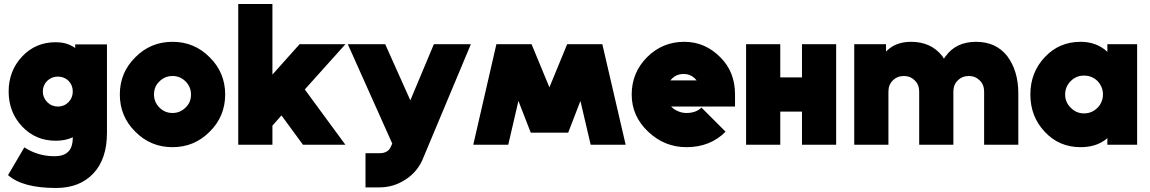

<svg xmlns="http://www.w3.org/2000/svg" viewBox="-20 -720 5721 955"><path d="M268 -339Q299 -339 321 -318Q342 -296 342 -265Q342 -234 321 -212Q299 -190 268 -190Q237 -190 215 -212Q193 -234 193 -265Q193 -296 215 -318Q237 -339 268 -339ZM257 -510Q157 -510 90 -439Q23 -367 23 -265Q23 -162 90 -91Q157 -20 257 -20Q305 -20 339 -36Q340 -37 340.5 -37Q341 -37 342 -38V-36Q342 13 319 35Q297 57 250 57Q169 57 101 13L20 151Q92 215 259 215Q376 215 444 143Q512 71 512 -59V-499H354V-481Q352 -483 349.5 -484.5Q347 -486 345 -487Q308 -510 257 -510Z M838 -512Q729 -512 653 -435Q576 -359 576 -250Q576 -141 653 -65Q729 12 838 12Q947 12 1023 -65Q1100 -141 1100 -250Q1100 -359 1023 -435Q947 -512 838 -512ZM838 -342Q876 -342 903 -315Q930 -288 930 -250Q930 -231 923.5 -214.5Q917 -198 903 -185Q876 -158 838 -158Q800 -158 773 -185Q746 -212 746 -250Q746 -269 752.5 -285.5Q759 -302 773 -315Q800 -342 838 -342Z M1165 0H1335V-95L1380 -146L1487 0H1698L1496 -275L1698 -500H1470L1335 -349V-700H1165Z M1710 -500 1931 -6 1924 10Q1917 26 1903 34Q1889 42 1868 42H1798V212H1868Q1936 212 1994 175Q2023 157 2044.5 132.5Q2066 108 2080 78L2322 -500H2138L2021 -221L1896 -500Z M2620 -60H2806L2624 -500H2449ZM2334 0H2508L2624 -500H2449ZM2918 0H3092L2976 -500H2801ZM2620 -60H2806L2976 -500H2801Z M3636 -190V-250Q3636 -363 3563 -435Q3487 -512 3384 -512Q3275 -512 3199 -436Q3122 -359 3122 -250Q3122 -142 3204 -65Q3285 12 3394 12Q3513 12 3589 -65L3469 -185Q3442 -158 3394 -158Q3367 -158 3344 -171Q3337 -174 3330.5 -179Q3324 -184 3318 -190ZM3380 -352Q3403 -352 3420 -342Q3434 -334 3445 -320H3314Q3324 -332 3336 -340Q3355 -352 3380 -352Z M3691 0H3861V-165H3969V0H4139V-500H3969V-335H3861V-500H3691Z M5045 0V-256Q5045 -312 5031 -358.5Q5017 -405 4990 -441Q4934 -512 4835 -512Q4736 -512 4684 -441Q4682 -438 4679.5 -435Q4677 -432 4675 -428Q4673 -431 4671 -434.5Q4669 -438 4667 -441Q4611 -512 4512 -512Q4440 -512 4396 -472Q4394 -470 4391.5 -468Q4389 -466 4387 -463V-500H4229V0H4399V-264Q4399 -299 4421 -320Q4443 -342 4476 -342Q4508 -342 4530 -320Q4552 -299 4552 -264V0H4722V-264Q4722 -299 4744 -320Q4766 -342 4799 -342Q4831 -342 4853 -320Q4875 -299 4875 -264V0Z M5488 -500V-462Q5484 -465 5480.5 -468.5Q5477 -472 5473 -475Q5423 -512 5355 -512Q5248 -512 5177 -436Q5105 -360 5105 -250Q5105 -140 5177 -64Q5248 12 5355 12Q5428 12 5477 -24Q5480 -26 5482.5 -28.5Q5485 -31 5488 -33V0H5636V-500ZM5372 -344Q5411 -344 5439 -317Q5452 -303 5459 -286.5Q5466 -270 5466 -250Q5466 -231 5459 -214Q5452 -197 5439 -184Q5411 -156 5372 -156Q5333 -156 5306 -184Q5278 -211 5278 -250Q5278 -289 5306 -317Q5333 -344 5372 -344Z"/></svg>

Font: Unageo
Style: Black
Weight: 900
Designer: Richard Sepsi
Foundry: Richard Sepsi
Version: Version 2.000